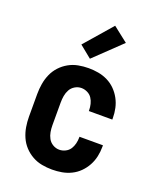

<svg xmlns="http://www.w3.org/2000/svg" viewBox="-144 -859 788 954"><g transform="rotate(20 250.0 -381.5)"><path d="M247 8Q220 8 193 3Q166 -2 142 -15.5Q118 -29 99.5 -49Q81 -69 70 -94Q59 -119 54.5 -146Q50 -173 50 -200V-320Q50 -347 54.5 -374Q59 -401 70 -426Q81 -451 99.5 -471Q118 -491 142 -504.5Q166 -518 193 -523Q220 -528 247 -528Q273 -528 298.5 -523.5Q324 -519 347.5 -507.5Q371 -496 389.5 -477.5Q408 -459 420.5 -436Q433 -413 438.5 -387.5Q444 -362 444 -336V-328H320V-332Q320 -348 316 -364.5Q312 -381 303 -394.5Q294 -408 278.5 -415.5Q263 -423 247 -423Q229 -423 213 -413.5Q197 -404 188.5 -388.5Q180 -373 177 -355.5Q174 -338 174 -320V-200Q174 -182 177 -164.5Q180 -147 188.5 -131.5Q197 -116 213 -106.5Q229 -97 247 -97Q263 -97 278.5 -104.5Q294 -112 303 -125.5Q312 -139 316 -155.5Q320 -172 320 -188V-192H444V-184Q444 -158 438.5 -132.5Q433 -107 420.5 -84Q408 -61 389.5 -42.5Q371 -24 347.5 -12.5Q324 -1 298.5 3.5Q273 8 247 8ZM236 -574 172 -626 298 -771 377 -709Z"/></g></svg>

Font: Iosevka Term Curly Extrabold
Style: Regular
Weight: 800
Designer: Belleve Invis
Foundry: Belleve Invis
Version: Version 32.3.0